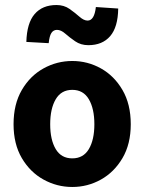

<svg xmlns="http://www.w3.org/2000/svg" viewBox="-20 -734 576 765"><path d="M268 11Q207 11 153.5 -18.5Q100 -48 67 -104Q34 -160 34 -239Q34 -319 67 -375.5Q100 -432 153.5 -461.5Q207 -491 268 -491Q329 -491 382 -461.5Q435 -432 468 -375.5Q501 -319 501 -239Q501 -160 468 -104Q435 -48 382 -18.5Q329 11 268 11ZM268 -103Q312 -103 334 -140Q356 -177 356 -239Q356 -301 334 -338.5Q312 -376 268 -376Q224 -376 202 -338.5Q180 -301 180 -239Q180 -177 202 -140Q224 -103 268 -103ZM332 -554Q302 -554 279.5 -569.5Q257 -585 240 -600Q223 -615 207 -615Q193 -615 185 -603Q177 -591 174 -562L85 -567Q87 -642 118 -678Q149 -714 205 -714Q235 -714 257 -698.5Q279 -683 296.5 -667.5Q314 -652 329 -652Q356 -652 362 -706L451 -700Q450 -626 419 -590Q388 -554 332 -554Z"/></svg>

Font: Narnoor ExtraBold
Style: Regular
Weight: 800
Designer: S. Sridhar Murthy
Foundry: SIL International
Version: Version 3.000